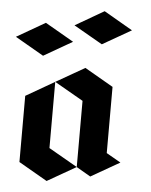

<svg xmlns="http://www.w3.org/2000/svg" viewBox="-153 -1104 912 1157"><g transform="rotate(5 303.0 -525.0)"><path d="M172.9 -599.6Q231.4 -566.4 346.7 -500Q346.7 -366.2 346.7 -99.6Q376 -83 432.6 -49.8Q490.2 -83 606.4 -149.4Q577.1 -166 519.5 -199.2Q519.5 -333 519.5 -599.6Q461.9 -632.8 346.7 -699.2Q289.1 -666 172.9 -599.6ZM172.9 -599.6Q172.9 -465.8 172.9 -199.2Q231.4 -166 346.7 -99.6Q289.1 -66.4 172.9 0Q115.2 -33.2 0 -99.6Q0 -166 0 -299.8Q0 -366.2 0 -500Q57.6 -533.2 172.9 -599.6ZM-86.9 -849.6Q-29.3 -816.4 85.9 -750Q143.6 -783.2 258.8 -849.6Q201.2 -882.8 85.9 -949.2Q28.3 -916 -86.9 -849.6ZM258.8 -949.2Q317.4 -916 432.6 -849.6Q490.2 -882.8 606.4 -949.2Q547.9 -982.4 432.6 -1049.8Q375 -1016.6 258.8 -949.2Z"/></g></svg>

Font: DreiFraktur
Style: Regular
Weight: 400
Designer: JayCobs
Version: Version 1.2